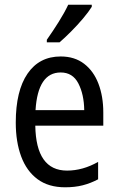

<svg xmlns="http://www.w3.org/2000/svg" viewBox="-20 -786 502 816"><path d="M238 -546Q297 -546 337.5 -515Q378 -484 398.5 -430Q419 -376 419 -308V-252H130Q133 -61 265 -61Q332 -61 397 -98V-24Q365 -7 331.5 1.5Q298 10 257 10Q186 10 139.5 -24.5Q93 -59 70 -121Q47 -183 47 -265Q47 -400 97 -473Q147 -546 238 -546ZM238 -478Q141 -478 131 -318H338Q337 -385 313 -431.5Q289 -478 238 -478ZM370 -757Q357 -736 333 -707.5Q309 -679 281.5 -651.5Q254 -624 233 -606H179V-617Q205 -654 229.5 -693Q254 -732 270 -766H370Z"/></svg>

Font: Noto Sans Hebrew Condensed
Style: Regular
Weight: 400
Width: 3
Designer: Monotype Design Team
Foundry: Monotype Imaging Inc.
Version: Version 2.004; ttfautohint (v1.8.4.7-5d5b)